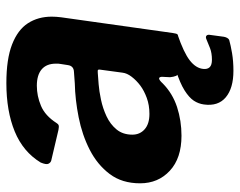

<svg xmlns="http://www.w3.org/2000/svg" viewBox="-95 -485 753 603"><g transform="rotate(-90 281.5 -183.5)"><path d="M320.7 -48.6Q289.4 -17.9 246.7 -3.9Q203.9 10 156.8 10Q86.2 10 46.8 -26.6Q7.3 -63.1 7.3 -120.1Q7.3 -176.8 36.5 -215.5Q65.7 -254.2 112.6 -278.2Q159.4 -302.1 214.7 -313Q270 -324 321.4 -325.1L356.8 -327.7Q375.8 -328.3 378.5 -346.5L381.8 -367.6Q382.8 -372.1 383 -376.4Q383.1 -380.6 383.1 -384.4Q383.1 -413.9 365.2 -429.1Q347.3 -444.3 313.7 -444.3Q281.6 -444.3 250.7 -431.3Q219.7 -418.4 196.5 -382.3Q193.5 -377.2 189.4 -375.8Q185.3 -374.4 175.1 -376.4L78.3 -399.2Q72 -401.2 68.7 -408Q65.3 -414.7 72.6 -432.3Q106.3 -487.6 170.2 -513.8Q234.1 -540 322 -540Q397.5 -540 443.4 -522.1Q489.3 -504.3 510 -472.3Q530.7 -440.3 530.7 -397.4Q530.7 -390.4 530.2 -383.3Q529.7 -376.1 528.7 -368.1L479.4 -17.6Q477.7 -5.1 475 -2.6Q472.3 0 460.9 0H358.1Q347.7 0 344.7 -7.1Q341.7 -14.3 340.5 -25.7L341.8 -51.8Q340.4 -70.3 320.7 -48.6ZM363.6 -240.6Q365.3 -249.3 363.8 -251.6Q362.4 -253.9 354 -252.9L318.1 -250.2Q297.4 -248.6 270.2 -242.9Q243 -237.2 217.9 -225.5Q192.7 -213.7 176.4 -193.9Q160.1 -174 160.1 -144.4Q160.1 -120.6 177 -105.7Q193.9 -90.7 225.3 -90.7Q252.7 -90.7 275.4 -99Q298.1 -107.3 314.2 -119.3Q330.5 -131.6 341.9 -146.5Q353.3 -161.4 354.8 -175.6ZM254.9 80.3Q257.2 63.3 266.8 48.6Q276.5 34 299 19.7Q321.6 5.4 363.2 -8L474.3 -2.3Q417.7 17.1 393.4 36Q369.1 54.9 366.6 77.7Q365 91.3 371.9 98.5Q378.7 105.6 395.2 105.6Q416.3 105.6 431.8 99.6Q447.4 93.5 459.3 88.4Q467.2 84.9 471.1 88.6Q475 92.2 473.3 100.5L467.5 143.3Q466.5 148.7 463.9 153.6Q461.3 158.4 456.5 160.1Q441.4 164.4 416.1 168.8Q390.8 173.1 360.7 173.1Q306 173.1 277.4 149.1Q248.7 125 254.9 80.3Z"/></g></svg>

Font: Libre Franklin Thin
Style: Italic
Weight: 100
Italic angle: -8°
Designer: Pablo Impallari, Rodrigo Fuenzalida, Nhung Nguyen
Foundry: Impallari Type
Version: Version 3.000